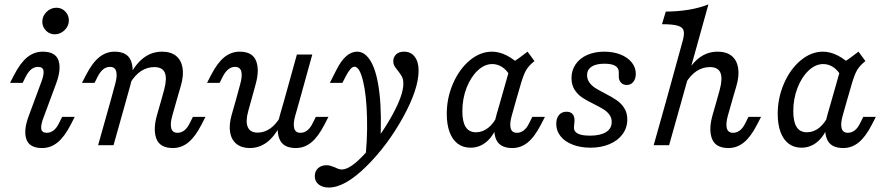

<svg xmlns="http://www.w3.org/2000/svg" viewBox="-20 -661 4021 874"><path d="M153.2 -356.5Q136.3 -356.5 122.6 -345.6Q108.9 -334.7 97.6 -312.9L83.1 -283.9H25.8L43.5 -318.5Q72.6 -375 104 -400.4Q135.5 -425.8 174.2 -425.8Q233.1 -425.8 246.4 -385.5Q259.7 -345.2 235.5 -280.6L179 -128.2Q165.3 -93.5 167.7 -75Q170.2 -56.5 192.7 -56.5Q209.7 -56.5 223.8 -67.3Q237.9 -78.2 248.4 -100L262.9 -129H320.2L302.4 -94.4Q273.4 -37.9 241.9 -12.5Q210.5 12.9 171.8 12.9Q113.7 12.9 100 -27.4Q86.3 -67.7 110.5 -132.3L166.9 -284.7Q180.6 -319.4 178.2 -337.9Q175.8 -356.5 153.2 -356.5ZM172.6 -562.1Q172.6 -587.9 191.9 -606.9Q211.3 -625.8 237.1 -625.8Q260.5 -625.8 277 -608.9Q293.5 -591.9 293.5 -568.5Q293.5 -542.7 274.2 -523.8Q254.8 -504.8 229 -504.8Q205.6 -504.8 189.1 -521.8Q172.6 -538.7 172.6 -562.1Z M480.6 -356.5Q463.7 -356.5 450 -345.6Q436.3 -334.7 425 -312.9L410.5 -283.9H353.2L371 -318.5Q400 -375 431.5 -400.4Q462.9 -425.8 501.6 -425.8Q559.7 -425.8 576.2 -384.3Q592.7 -342.7 574.2 -276.6L554.8 -206.5H484.7L504.8 -280.6Q514.5 -316.1 508.9 -336.3Q503.2 -356.5 480.6 -356.5ZM484.7 -206.5H554.8L496.8 0H426.6ZM682.3 -355.6Q650 -355.6 622.2 -337.5Q594.4 -319.4 572.6 -283.1V-321.8Q601.6 -375 637.5 -400.4Q673.4 -425.8 717.7 -425.8Q757.3 -425.8 781 -406.9Q804.8 -387.9 810.9 -352.4Q816.9 -316.9 803.2 -270.2L784.7 -206.5H714.5L727.4 -253.2Q741.1 -304.8 730.2 -330.2Q719.4 -355.6 682.3 -355.6ZM787.9 -56.5Q804.8 -56.5 819 -67.3Q833.1 -78.2 843.5 -100L858.1 -129H915.3L897.6 -94.4Q868.5 -37.9 837.1 -12.5Q805.6 12.9 766.9 12.9Q708.9 12.9 692.3 -28.6Q675.8 -70.2 694.4 -136.3L714.5 -206.5H784.7L763.7 -132.3Q754 -96.8 759.7 -76.6Q765.3 -56.5 787.9 -56.5Z M1050 -356.5Q1033.1 -356.5 1019.4 -345.6Q1005.6 -334.7 994.4 -312.9L979.8 -283.9H922.6L940.3 -318.5Q969.4 -375 1000.8 -400.4Q1032.3 -425.8 1071 -425.8Q1129 -425.8 1145.6 -384.3Q1162.1 -342.7 1143.5 -276.6L1124.2 -206.5H1054L1074.2 -280.6Q1083.9 -316.1 1078.2 -336.3Q1072.6 -356.5 1050 -356.5ZM1152.4 -57.3Q1183.1 -57.3 1209.7 -75.8Q1236.3 -94.4 1256.5 -129.8V-91.1Q1229 -38.7 1194.4 -12.9Q1159.7 12.9 1116.9 12.9Q1079.8 12.9 1056.5 -6Q1033.1 -25 1027.4 -59.3Q1021.8 -93.5 1034.7 -138.7L1054 -206.5H1124.2L1110.5 -157.3Q1096.8 -108.9 1107.7 -83.1Q1118.5 -57.3 1152.4 -57.3ZM1331.5 -412.9H1401.6L1344.4 -206.5H1274.2ZM1347.6 -56.5Q1364.5 -56.5 1378.6 -67.3Q1392.7 -78.2 1403.2 -100L1417.7 -129H1475L1457.3 -94.4Q1428.2 -37.9 1396.8 -12.5Q1365.3 12.9 1326.6 12.9Q1268.5 12.9 1252 -28.6Q1235.5 -70.2 1254 -136.3L1274.2 -206.5H1344.4L1323.4 -132.3Q1313.7 -96.8 1319.4 -76.6Q1325 -56.5 1347.6 -56.5Z M1412.9 141.1Q1412.9 118.5 1427.8 104.8Q1442.7 91.1 1466.1 91.1Q1476.6 91.1 1485.5 94Q1494.4 96.8 1506.5 101.6Q1513.7 105.6 1521.8 108.1Q1529.8 110.5 1536.3 110.5Q1575.8 110.5 1643.1 36.3Q1710.5 -37.9 1763.3 -132.7Q1816.1 -227.4 1816.1 -279.8Q1816.1 -299.2 1809.7 -311.7Q1803.2 -324.2 1790.3 -340.3Q1779.8 -353.2 1775 -361.7Q1770.2 -370.2 1770.2 -382.3Q1770.2 -400.8 1783.1 -413.3Q1796 -425.8 1819.4 -425.8Q1850 -425.8 1867.7 -402.8Q1885.5 -379.8 1885.5 -339.5Q1885.5 -255.6 1814.9 -127.4Q1744.4 0.8 1647.2 96.8Q1550 192.7 1476.6 192.7Q1449.2 192.7 1431 179Q1412.9 165.3 1412.9 141.1ZM1593.5 -357.3Q1584.7 -357.3 1575 -346.4Q1565.3 -335.5 1553.2 -312.1L1538.7 -283.9H1481.5L1511.3 -342.7Q1532.3 -384.7 1556 -405.2Q1579.8 -425.8 1605.6 -425.8Q1643.5 -425.8 1670.2 -377.8Q1696.8 -329.8 1707.7 -233.1Q1718.5 -136.3 1710.5 3.2Q1698.4 21 1683.1 39.1Q1667.7 57.3 1640.3 84.7Q1653.2 -21 1650.8 -123.8Q1648.4 -226.6 1632.7 -291.9Q1616.9 -357.3 1593.5 -357.3Z M2013.7 -142.7Q2013.7 -215.3 2042.3 -281Q2071 -346.8 2118.5 -386.3Q2166.1 -425.8 2219.4 -425.8Q2252.4 -425.8 2286.7 -408.5Q2321 -391.1 2353.2 -358.1L2300.8 -316.9Q2287.1 -341.9 2266.1 -355.6Q2245.2 -369.4 2221 -369.4Q2185.5 -369.4 2154 -339.5Q2122.6 -309.7 2103.6 -260.5Q2084.7 -211.3 2084.7 -154.8Q2084.7 -106.5 2100 -82.7Q2115.3 -58.9 2146.8 -58.9Q2177.4 -58.9 2203.2 -79.8Q2229 -100.8 2246.8 -139.5L2244.4 -92.7Q2226.6 -42.7 2194.8 -15.7Q2162.9 11.3 2121.8 11.3Q2087.9 11.3 2063.7 -6.9Q2039.5 -25 2026.6 -59.7Q2013.7 -94.4 2013.7 -142.7ZM2381.5 -425.8 2412.9 -383.1Q2387.1 -362.1 2375.4 -342.3Q2363.7 -322.6 2351.6 -281.5L2329.8 -206.5H2259.7L2307.3 -374.2Q2322.6 -382.3 2339.9 -394.8Q2357.3 -407.3 2381.5 -425.8ZM2333.1 -56.5Q2350 -56.5 2364.1 -67.3Q2378.2 -78.2 2388.7 -100L2403.2 -129H2460.5L2442.7 -94.4Q2413.7 -37.9 2382.3 -12.5Q2350.8 12.9 2312.1 12.9Q2254 12.9 2237.5 -28.6Q2221 -70.2 2239.5 -136.3L2259.7 -206.5H2329.8L2308.9 -132.3Q2299.2 -96.8 2304.8 -76.6Q2310.5 -56.5 2333.1 -56.5Z M2512.1 -96.8Q2512.1 -122.6 2524.6 -137.5Q2537.1 -152.4 2558.9 -152.4Q2576.6 -152.4 2585.9 -142.3Q2595.2 -132.3 2595.2 -112.1Q2595.2 -107.3 2594.8 -102.4Q2594.4 -97.6 2593.5 -92.7Q2593.5 -88.7 2593.1 -86.3Q2592.7 -83.9 2592.7 -79.8Q2592.7 -67.7 2600.8 -59.7Q2608.9 -51.6 2625 -47.6Q2641.1 -43.5 2665.3 -43.5Q2712.9 -43.5 2738.7 -59.7Q2764.5 -75.8 2764.5 -105.6Q2764.5 -125 2754 -139.1Q2743.5 -153.2 2727.4 -163.3Q2711.3 -173.4 2683.9 -187.1Q2650.8 -203.2 2630.2 -216.9Q2609.7 -230.6 2595.6 -252.4Q2581.5 -274.2 2581.5 -305.6Q2581.5 -341.1 2600.4 -368.5Q2619.4 -396 2653.2 -410.9Q2687.1 -425.8 2730.6 -425.8Q2771.8 -425.8 2804.4 -412.9Q2837.1 -400 2855.6 -377Q2874.2 -354 2874.2 -325Q2874.2 -302.4 2862.9 -288.3Q2851.6 -274.2 2833.1 -274.2Q2816.9 -274.2 2806.9 -284.7Q2796.8 -295.2 2796.8 -312.1Q2796.8 -316.1 2796.8 -318.5Q2796.8 -321 2796.8 -325Q2796.8 -327.4 2796.8 -328.6Q2796.8 -329.8 2796.8 -332.3Q2796.8 -351.6 2780.6 -361.3Q2764.5 -371 2731.5 -371Q2692.7 -371 2672.6 -357.3Q2652.4 -343.5 2652.4 -319.4Q2652.4 -300 2662.9 -285.5Q2673.4 -271 2689.1 -260.9Q2704.8 -250.8 2733.1 -236.3Q2766.9 -218.5 2787.1 -204.8Q2807.3 -191.1 2821.4 -169.4Q2835.5 -147.6 2835.5 -116.9Q2835.5 -79.8 2814.1 -50.4Q2792.7 -21 2754.4 -4.8Q2716.1 11.3 2667.7 11.3Q2622.6 11.3 2587.1 -2.4Q2551.6 -16.1 2531.9 -40.7Q2512.1 -65.3 2512.1 -96.8Z M2993.5 -550.8 3010.5 -608.1Q3068.5 -608.9 3116.5 -616.9Q3164.5 -625 3204.8 -641.1L3083.9 -206.5H3013.7L3087.9 -475.8Q3096 -505.6 3091.9 -521.4Q3087.9 -537.1 3065.3 -544Q3042.7 -550.8 2993.5 -550.8ZM3013.7 -206.5H3083.9L3025.8 0H2955.6ZM3211.3 -355.6Q3179 -355.6 3151.2 -337.5Q3123.4 -319.4 3101.6 -283.1V-321.8Q3130.6 -375 3166.5 -400.4Q3202.4 -425.8 3246.8 -425.8Q3286.3 -425.8 3310.1 -406.9Q3333.9 -387.9 3339.9 -352.4Q3346 -316.9 3332.3 -270.2L3313.7 -206.5H3243.5L3256.5 -253.2Q3270.2 -304.8 3259.3 -330.2Q3248.4 -355.6 3211.3 -355.6ZM3316.9 -56.5Q3333.9 -56.5 3348 -67.3Q3362.1 -78.2 3372.6 -100L3387.1 -129H3444.4L3426.6 -94.4Q3397.6 -37.9 3366.1 -12.5Q3334.7 12.9 3296 12.9Q3237.9 12.9 3221.4 -28.6Q3204.8 -70.2 3223.4 -136.3L3243.5 -206.5H3313.7L3292.7 -132.3Q3283.1 -96.8 3288.7 -76.6Q3294.4 -56.5 3316.9 -56.5Z M3520.2 -142.7Q3520.2 -215.3 3548.8 -281Q3577.4 -346.8 3625 -386.3Q3672.6 -425.8 3725.8 -425.8Q3758.9 -425.8 3793.1 -408.5Q3827.4 -391.1 3859.7 -358.1L3807.3 -316.9Q3793.5 -341.9 3772.6 -355.6Q3751.6 -369.4 3727.4 -369.4Q3691.9 -369.4 3660.5 -339.5Q3629 -309.7 3610.1 -260.5Q3591.1 -211.3 3591.1 -154.8Q3591.1 -106.5 3606.5 -82.7Q3621.8 -58.9 3653.2 -58.9Q3683.9 -58.9 3709.7 -79.8Q3735.5 -100.8 3753.2 -139.5L3750.8 -92.7Q3733.1 -42.7 3701.2 -15.7Q3669.4 11.3 3628.2 11.3Q3594.4 11.3 3570.2 -6.9Q3546 -25 3533.1 -59.7Q3520.2 -94.4 3520.2 -142.7ZM3887.9 -425.8 3919.4 -383.1Q3893.5 -362.1 3881.9 -342.3Q3870.2 -322.6 3858.1 -281.5L3836.3 -206.5H3766.1L3813.7 -374.2Q3829 -382.3 3846.4 -394.8Q3863.7 -407.3 3887.9 -425.8ZM3839.5 -56.5Q3856.5 -56.5 3870.6 -67.3Q3884.7 -78.2 3895.2 -100L3909.7 -129H3966.9L3949.2 -94.4Q3920.2 -37.9 3888.7 -12.5Q3857.3 12.9 3818.5 12.9Q3760.5 12.9 3744 -28.6Q3727.4 -70.2 3746 -136.3L3766.1 -206.5H3836.3L3815.3 -132.3Q3805.6 -96.8 3811.3 -76.6Q3816.9 -56.5 3839.5 -56.5Z"/></svg>

Font: Playfair Micro SmCond SmLight
Style: Italic
Weight: 360
Width: 4
Italic angle: -15.6°
Designer: Claus Eggers Sørensen
Foundry: Claus Eggers Sørensen
Version: Version 2.203;Glyphs 3.3 (3326)